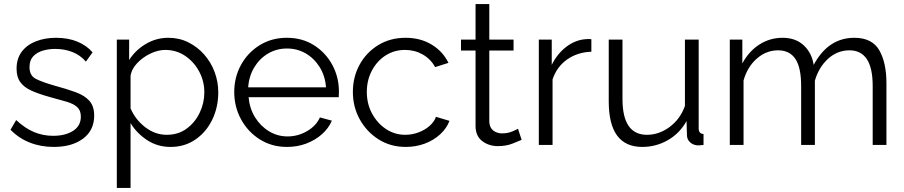

<svg xmlns="http://www.w3.org/2000/svg" viewBox="-20 -717 4475 950"><path d="M246 10Q182 10 127.5 -11.5Q73 -33 32 -75L60 -123Q104 -82 148.5 -63.5Q193 -45 243 -45Q303 -45 341.5 -69.5Q380 -94 380 -140Q380 -171 361.5 -187.5Q343 -204 308.5 -214Q274 -224 226 -237Q172 -252 135.5 -268.5Q99 -285 80.5 -310.5Q62 -336 62 -377Q62 -427 87.5 -461Q113 -495 157.5 -512.5Q202 -530 257 -530Q317 -530 363 -511Q409 -492 438 -458L405 -412Q378 -444 338.5 -459.5Q299 -475 253 -475Q221 -475 192 -466.5Q163 -458 144.5 -438.5Q126 -419 126 -385Q126 -343 157 -327Q188 -311 251 -293Q310 -277 354 -261Q398 -245 422 -218.5Q446 -192 446 -145Q446 -72 391 -31Q336 10 246 10Z M824 10Q759 10 707.5 -24Q656 -58 626 -108V213H558V-521H619V-420Q650 -469 701.5 -499.5Q753 -530 813 -530Q867 -530 912 -507.5Q957 -485 990.5 -447Q1024 -409 1042 -360.5Q1060 -312 1060 -260Q1060 -187 1030.5 -125.5Q1001 -64 947.5 -27Q894 10 824 10ZM805 -50Q862 -50 903.5 -80.5Q945 -111 968 -159Q991 -207 991 -260Q991 -316 965 -364Q939 -412 895.5 -441Q852 -470 797 -470Q763 -470 725.5 -452.5Q688 -435 659.5 -405.5Q631 -376 626 -341V-181Q649 -126 698 -88Q747 -50 805 -50Z M1400 10Q1325 10 1266 -27Q1207 -64 1173 -126Q1139 -188 1139 -262Q1139 -335 1172.5 -396Q1206 -457 1265 -493.5Q1324 -530 1399 -530Q1476 -530 1534 -493Q1592 -456 1624.5 -395.5Q1657 -335 1657 -263Q1657 -247 1656 -236H1210Q1215 -180 1242 -136.5Q1269 -93 1311 -67.5Q1353 -42 1403 -42Q1454 -42 1499 -68Q1544 -94 1563 -136L1622 -120Q1606 -82 1572.5 -52.5Q1539 -23 1495 -6.5Q1451 10 1400 10ZM1208 -285H1593Q1589 -341 1562 -384.5Q1535 -428 1493 -452.5Q1451 -477 1400 -477Q1349 -477 1307 -452.5Q1265 -428 1238.5 -384.5Q1212 -341 1208 -285Z M1988 10Q1912 10 1853 -27.5Q1794 -65 1760 -126.5Q1726 -188 1726 -262Q1726 -336 1759 -396.5Q1792 -457 1851 -493.5Q1910 -530 1987 -530Q2060 -530 2115.5 -496.5Q2171 -463 2199 -406L2133 -385Q2111 -425 2071.5 -447.5Q2032 -470 1984 -470Q1931 -470 1888.5 -443Q1846 -416 1820.5 -368.5Q1795 -321 1795 -262Q1795 -203 1821 -155Q1847 -107 1890 -78.5Q1933 -50 1985 -50Q2019 -50 2051 -62Q2083 -74 2106 -94.5Q2129 -115 2137 -139L2204 -119Q2190 -82 2158 -52.5Q2126 -23 2082 -6.5Q2038 10 1988 10Z M2561 -25Q2549 -20 2517 -7Q2485 6 2443 6Q2399 6 2366 -19Q2333 -44 2333 -94V-467H2261V-521H2333V-697H2401V-521H2521V-467H2401V-113Q2403 -84 2421.5 -70.5Q2440 -57 2464 -57Q2492 -57 2514.5 -66.5Q2537 -76 2543 -80Z M2906 -461Q2838 -459 2786.5 -423Q2735 -387 2714 -324V0H2646V-521H2710V-396Q2737 -451 2781.5 -485Q2826 -519 2876 -523Q2886 -524 2893 -524Q2900 -524 2906 -523Z M2992 -215V-521H3060V-227Q3060 -50 3181 -50Q3241 -50 3293.5 -89Q3346 -128 3369 -193V-521H3437V-82Q3437 -55 3461 -54V0Q3449 2 3442.5 2Q3436 2 3429 2Q3408 0 3393.5 -14Q3379 -28 3379 -48L3377 -118Q3343 -57 3284.5 -23.5Q3226 10 3158 10Q2992 10 2992 -215Z M4366 0H4298V-291Q4298 -381 4269 -424.5Q4240 -468 4183 -468Q4123 -468 4077 -426Q4031 -384 4012 -318V0H3944V-291Q3944 -383 3915.5 -425.5Q3887 -468 3830 -468Q3771 -468 3724.5 -427Q3678 -386 3659 -319V0H3591V-521H3653V-403Q3685 -463 3737 -496.5Q3789 -530 3852 -530Q3917 -530 3957 -492.5Q3997 -455 4006 -396Q4078 -530 4207 -530Q4295 -530 4330.5 -468.5Q4366 -407 4366 -305Z"/></svg>

Font: Raleway
Style: Regular
Weight: 400
Designer: Matt McInerney, Pablo Impallari, Rodrigo Fuenzalida
Foundry: Matt McInerney, Pablo Impallari, Rodrigo Fuenzalida
Version: Version 4.101;RELEASE